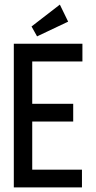

<svg xmlns="http://www.w3.org/2000/svg" viewBox="-20 -814 415 834"><path d="M40 0V-624H338V-547H120V-363H298V-286H120V-77H336V0ZM141 -656 117 -699 240 -794 276 -720Z"/></svg>

Font: Inconsolata Condensed SemiBold
Style: Regular
Weight: 600
Width: 3
Monospace: yes
Designer: Raph Levien, Cyreal, Brenton Simpson
Foundry: Raph Levien, Cyreal, Google
Version: Version 3.100; ttfautohint (v1.8.4.7-5d5b)